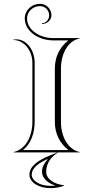

<svg xmlns="http://www.w3.org/2000/svg" viewBox="-20 -800 490 1008"><path d="M231.3 34C214 55.2 200.5 75.9 200.5 101.7C200.5 135.7 231.3 162.3 271.1 174.1C261.8 175.3 253.9 175.7 244.5 175.7C185.7 175.7 146.5 147.1 146.5 116.7C146.5 83.9 180.9 56.1 231.3 34ZM150 -160C150 -82.9 113.7 -15.5 52 -2V0H281.4L236.5 18.7C181.7 41.2 134.5 72.3 134.5 116.7C134.5 158.1 183.8 187.7 244.5 187.7C270.4 187.7 292.5 184.1 316.5 174.7V172.7C264.3 166.8 222.5 140.4 222.5 101.7C222.5 58.5 246.7 23.5 285 0H398V-2C336.3 -15.5 300 -82.9 300 -160V-440C300 -517.8 336.7 -585.7 398 -598V-600H260C183.8 -600 122 -645.9 122 -702.5C122 -738.7 152.5 -768 190 -768C216.5 -768 238 -746.5 238 -720C238 -696.8 221 -678 200 -678V-674C227.6 -674 250 -694.6 250 -720C250 -753.1 223.1 -780 190 -780C145.8 -780 110 -745.6 110 -703.2C110 -639.6 177.2 -588 260 -588H338.7C292 -551.2 268 -499.8 268 -440V-160C268 -100.1 292.4 -48.8 339.4 -12H100.6C141.2 -43.8 162 -99.7 162 -160V-470C162 -538.1 119 -593.4 66.1 -593.4C61 -593.4 55.6 -592.9 50 -592V-590C105.2 -590 150 -536.2 150 -470Z"/></svg>

Font: SortefaxS01
Style: Medium
Weight: 500
Designer: gluk
Foundry: gluk
Version: Version 0.261